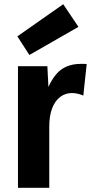

<svg xmlns="http://www.w3.org/2000/svg" viewBox="-20 -888 430 908"><path d="M65 0V-575H204L213 -398H183Q204 -487 245.5 -536.5Q287 -586 363 -586Q370 -586 376.5 -586Q383 -586 390 -585L374 -436Q346 -448 320 -448Q289 -448 264.5 -429.5Q240 -411 226.5 -375.5Q213 -340 213 -289V0ZM119 -628 62 -716 279 -868 351 -761Z"/></svg>

Font: Yaldevi
Style: Bold
Weight: 700
Designer: Sol Matas, Rajitha Manaperi, Kosala Senevirathne
Foundry: Mooniak
Version: Version 1.100